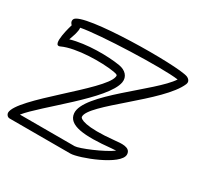

<svg xmlns="http://www.w3.org/2000/svg" viewBox="-158 -913 1159 1125"><g transform="rotate(30 421.0 -350.0)"><path d="M126.2 -642.3C241.6 -665.5 661.4 -680.9 772.3 -665.1C694.1 -543.7 333.7 -317.8 346.1 -190.4C353.4 -114.6 458.5 -103.9 639.5 -122.1C651.2 -123.3 661.2 -123.9 669 -124C614.9 -83.5 473.8 -25 445 -25H74.9C156.2 -127.5 478.9 -362.9 499.9 -488.8C506.8 -529.7 478.1 -559.2 433.1 -566.7C351.2 -580.3 207.9 -581.5 104.8 -551.5C115.8 -583.3 129.1 -615.9 126.2 -642.3ZM76 -630.1C76 -630.1 24.2 -463 80.6 -489.3C166.6 -529.5 338.9 -531.7 424.9 -517.3C454.9 -512.3 452.2 -506.6 450.6 -497C434.1 -398.5 9 -98.9 9 0C9 10.7 18.9 25 34 25H445C499.5 25 736.9 -64.3 735.4 -136C734.4 -184.3 669.6 -175.4 634.5 -171.9C435.4 -151.8 397 -183.1 395.8 -195.3C387.9 -277.2 766.4 -513.6 830.1 -667.4C840.7 -693.1 814.2 -705.7 810.4 -707.3C738.5 -737 93.2 -732.1 65.7 -664.1C59.1 -647.8 70.4 -634.3 76 -630.1Z"/></g></svg>

Font: Rocketfuel
Style: Regular
Weight: 400
Designer: Mew Too
Foundry: Cannot Into Space Fonts.
Version: Version 0.27